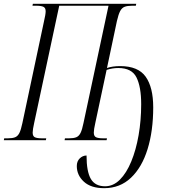

<svg xmlns="http://www.w3.org/2000/svg" viewBox="-41 -734 892 1005"><path d="M504 251Q435 251 398 217Q361 183 361 135Q361 110 376.5 95Q392 80 412 80Q412 164 434.5 202.5Q457 241 509 241Q552 241 586.5 206.5Q621 172 646 111.5Q671 51 684.5 -26.5Q698 -104 698 -189Q698 -279 673.5 -328.5Q649 -378 578 -378Q548 -378 517 -368L458 -91Q450 -56 450 -40Q450 -21 462 -15.5Q474 -10 498 -10H519L517 0H297L299 -10H321Q344 -10 358 -15.5Q372 -21 380.5 -38Q389 -55 396 -90L527 -704H269L138 -91Q134 -73 132 -60.5Q130 -48 130 -40Q130 -21 141.5 -15.5Q153 -10 178 -10H201L199 0H-21L-19 -10H1Q24 -10 38 -15.5Q52 -21 60.5 -38Q69 -55 76 -89L189 -621Q198 -659 198 -675Q198 -693 186 -698.5Q174 -704 149 -704H129L131 -714H672L670 -704H650Q626 -704 611.5 -698.5Q597 -693 588 -676Q579 -659 571 -624L519 -378Q533 -383 550.5 -385.5Q568 -388 588 -388Q682 -388 721.5 -332.5Q761 -277 761 -172Q761 -49 731.5 46.5Q702 142 644.5 196.5Q587 251 504 251Z"/></svg>

Font: Noto Serif Display ExtraCondensed Light
Style: Italic
Weight: 300
Width: 2
Italic angle: -12°
Designer: Monotype Design Team
Foundry: Monotype Imaging Inc.
Version: Version 2.009